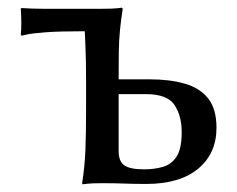

<svg xmlns="http://www.w3.org/2000/svg" viewBox="-20 -478 618 501"><path d="M204.6 -265.1Q204.6 -321.3 202.9 -358.9Q201.2 -396.5 201.2 -396.5Q135.7 -396.5 99.6 -393.8Q63.5 -391.1 49.8 -387.9Q36.1 -384.8 36.1 -384.8L34.2 -388.2Q37.1 -411.6 34.2 -455.1L36.1 -457Q47.9 -456.1 63.7 -455.6Q79.6 -455.1 94.2 -455.1H247.1Q274.4 -455.1 286.1 -456.5Q297.9 -458 297.9 -458L300.3 -455.1Q295.4 -424.8 293 -398.9Q290.5 -373 290 -343.8Q289.6 -314.5 289.6 -274.4V-271H371.1Q421.9 -271 461.2 -260Q500.5 -249 522.7 -221.7Q544.9 -194.3 544.9 -144.5Q544.9 -77.6 497.1 -37.8Q449.2 2 361.3 2Q328.6 2 304.9 1Q281.2 0 247.1 0Q219.2 0 207.3 1.5Q195.3 2.9 195.3 2.9L194.3 0Q201.2 -43.5 202.9 -87.4Q204.6 -131.3 204.6 -189.9ZM454.1 -133.3Q454.1 -175.8 435.3 -204.1Q416.5 -232.4 360.4 -232.4H289.6V-84Q289.6 -56.6 304.7 -46.4Q319.8 -36.1 356 -36.1Q382.3 -36.1 404.8 -42.5Q427.2 -48.8 440.7 -69.3Q454.1 -89.8 454.1 -133.3Z"/></svg>

Font: Kurinto Seri
Style: Regular
Weight: 400
Designer: Kurinto was developed by Clint Goss from a range of fonts that are compatible with the SIL Open Font License Version 1.1
Foundry: Clinton F. Goss
Version: Version 2.196; July 25, 2020